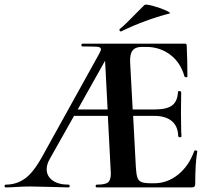

<svg xmlns="http://www.w3.org/2000/svg" viewBox="-58 -815 915 835"><path d="M792 -161Q795 -161 798 -159.5Q801 -158 800 -157Q791 -107 791 -15Q791 -7 787.5 -3.5Q784 0 775 0H363Q358 0 358 -6Q358 -12 363 -12Q399 -12 411.5 -21.5Q424 -31 424 -60Q424 -73 423 -81L411 -311H264L158 -123Q145 -100 145 -79Q145 -49 170.5 -30.5Q196 -12 240 -12Q245 -12 245 -6Q245 0 240 0Q223 0 165 -2Q101 -4 73 -4Q49 -4 15 -2Q-15 0 -33 0Q-38 0 -38 -6Q-38 -12 -33 -12Q13 -12 50 -38Q87 -64 126 -135L371 -577Q381 -595 381 -600Q381 -610 366.5 -611.5Q352 -613 301 -613Q296 -613 296 -619Q296 -625 301 -625H747Q751 -625 752.5 -623Q754 -621 754 -616Q757 -558 757 -482Q757 -479 753 -479Q746 -479 744 -483Q728 -542 683 -576.5Q638 -611 577 -611H558Q530 -611 518 -594.5Q506 -578 508 -543L519 -339H616Q667 -339 690.5 -356.5Q714 -374 716 -415Q716 -419 722 -419Q725 -419 727.5 -417.5Q730 -416 730 -414Q729 -371 729 -325L730 -242Q731 -236 731 -222Q731 -218 725 -218Q722 -218 719.5 -219.5Q717 -221 717 -223Q716 -266 689 -288.5Q662 -311 614 -311H521L533 -85Q535 -55 540 -41.5Q545 -28 558 -23Q571 -18 599 -18H613Q670 -18 717 -56Q764 -94 787 -159Q789 -161 792 -161ZM280 -339H410L399 -551ZM468 -678Q464 -678 462 -682.5Q460 -687 463 -689Q488 -709 529 -752Q570 -793 570 -793Q575 -798 606.5 -789.5Q638 -781 663.5 -769.5Q689 -758 678 -756Q571 -728 470 -679Z"/></svg>

Font: Cormorant Upright
Style: Bold
Weight: 700
Designer: Christian Thalmann (Catharsis Fonts)
Foundry: Catharsis Fonts
Version: Version 3.302